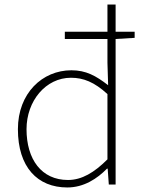

<svg xmlns="http://www.w3.org/2000/svg" viewBox="-20 -814 635 847"><path d="M454 -111C396 -53 341 -20 280 -20C163 -20 97 -111 97 -244C97 -369 182 -471 293 -471C348 -471 396 -452 454 -399ZM490 -674V-794H454V-674H266V-642H454V-537L457 -438C403 -480 359 -504 295 -504C167 -504 59 -403 59 -244C59 -77 145 13 277 13C350 13 409 -26 452 -70H455L460 0H490V-642L574 -647V-674Z"/></svg>

Font: Source Han Sans CN ExtraLight
Style: Regular
Weight: 250
Designer: Ryoko NISHIZUKA (kana & ideographs); Paul D. Hunt (Latin, Greek & Cyrillic); Wenlong ZHANG (bopomofo); Sandoll Communica
Foundry: Adobe Systems Incorporated
Version: Version 1.004;PS 1.004;hotconv 16.6.51;makeotf.lib2.5.65220